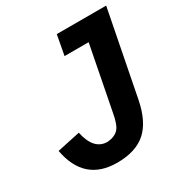

<svg xmlns="http://www.w3.org/2000/svg" viewBox="-163 -812 900 946"><g transform="rotate(-30 286.5 -339.0)"><path d="M234 10Q48 10 12 -185L143 -213Q166 -103 244 -103Q286 -107 306.5 -129Q327 -151 338 -215L408 -575H271L292 -688H573L479 -207Q457 -94 398.5 -42Q340 10 234 10Z"/></g></svg>

Font: Libra Sans
Style: Bold Italic
Weight: 700
Italic angle: -12°
Foundry: Context Ltd
Version: Version 1.002